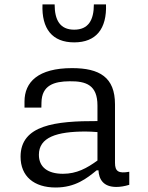

<svg xmlns="http://www.w3.org/2000/svg" viewBox="-20 -822 660 854"><path d="M300.5 -519C149.5 -519 89 -457 89 -370.5V-343.5H164L164.5 -366.5C166 -442.5 220 -460 289.5 -460.5C363.5 -461.5 413.5 -443.5 413.5 -352.5V-283.5C227 -284 71.5 -266.5 71.5 -125C71.5 -37.5 131.5 12 227.5 12C315.5 12 366.5 -29 410 -64.5H418C420 -24.5 439.5 9.5 497.5 9.5C514.5 9.5 534 6.5 555 0V-58C507 -49.5 491.5 -59.5 491.5 -98V-358C491.5 -478.5 422.5 -519 300.5 -519ZM223 -802.5H169C164.5 -694 212.5 -633.5 310 -633.5C407.5 -633.5 455.5 -694 451.5 -802.5H397.5C397.5 -732.5 373 -690 310 -690C247 -690 223 -732.5 223 -802.5ZM153 -133.5C153 -211.5 232.5 -237 360.5 -237C376 -237 394.5 -236 413.5 -234.5V-108C366.5 -74 321.5 -49 260 -49C193 -49 153 -78 153 -133.5Z"/></svg>

Font: Monaspace Neon Light
Style: Regular
Weight: 300
Designer: Riley Cran & the Lettermatic Team
Foundry: Lettermatic
Version: Version 1.200 (Monaspace Neon)